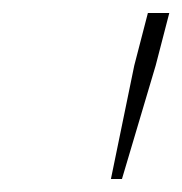

<svg xmlns="http://www.w3.org/2000/svg" viewBox="-20 -768 281 296"><path d="M187 -667 208 -748H241L220 -667L168 -492H151Z"/></svg>

Font: IBM Plex Serif ExtraLight
Style: Italic
Weight: 200
Italic angle: -14°
Designer: Mike Abbink, Paul van der Laan, Pieter van Rosmalen
Foundry: Bold Monday
Version: Version 2.5